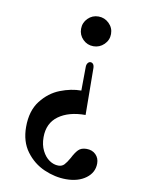

<svg xmlns="http://www.w3.org/2000/svg" viewBox="-86 -598 671 890"><g transform="rotate(10 249.5 -152.5)"><path d="M235 -467Q235 -496 255.5 -516.5Q276 -537 305 -537Q334 -537 355 -516.5Q376 -496 376 -467Q376 -438 355 -417.5Q334 -397 305 -397Q276 -397 255.5 -417.5Q235 -438 235 -467ZM63 25Q63 -51 99.5 -98Q136 -145 187 -165Q238 -185 286 -185L287 -296Q287 -308 292.5 -315Q298 -322 305 -322Q313 -322 318 -315.5Q323 -309 323 -296L325 -77Q246 -77 198.5 -42.5Q151 -8 151 58Q151 94 164.5 121Q178 148 198.5 162Q219 176 241 176Q258 176 268.5 165Q279 154 292 131Q305 105 318.5 91Q332 77 357 77Q384 77 400.5 93.5Q417 110 417 135Q417 178 380.5 205Q344 232 287 232Q235 232 183.5 209.5Q132 187 97.5 140.5Q63 94 63 25Z"/></g></svg>

Font: Shippori Mincho
Style: Bold
Weight: 700
Designer: FONTDASU
Foundry: FONTDASU / Google Inc. / but / Adobe
Version: Version 3.110; ttfautohint (v1.8.3)